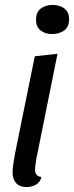

<svg xmlns="http://www.w3.org/2000/svg" viewBox="-20 -738 300 778"><path d="M88 20Q60 20 45.5 4Q31 -12 31 -39Q31 -49 32.5 -62.5Q34 -76 36.5 -90.5Q39 -105 41.5 -118Q44 -131 46 -141L121 -510L213 -520L127 -93Q126 -85 124 -72Q122 -59 122 -51Q122 -37 128.5 -29.5Q135 -22 148 -21Q143 0 126 10Q109 20 88 20ZM191 -600Q163 -600 144.5 -614.5Q126 -629 126 -658Q126 -689 145.5 -703.5Q165 -718 193 -718Q222 -718 241 -703.5Q260 -689 260 -660Q260 -629 240 -614.5Q220 -600 191 -600Z"/></svg>

Font: Sansita Swashed Light
Style: Regular
Weight: 300
Designer: Pablo Cosgaya
Foundry: Omnibus-Type
Version: Version 1.003